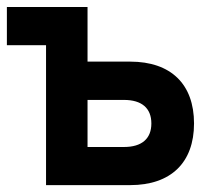

<svg xmlns="http://www.w3.org/2000/svg" viewBox="-20 -538 626 558"><path d="M113.8 0H358.4C476.6 0 543.9 -65.4 543.9 -179.2C543.9 -293.5 476.6 -358.9 358.4 -358.9H234.4V-517.6H0V-406.7H113.8ZM234.4 -110.8V-247.6H340.3C392.1 -247.6 419.9 -223.6 419.9 -179.2C419.9 -134.8 392.1 -110.8 340.3 -110.8Z"/></svg>

Font: Cascadia Code PL SemiBold
Style: Regular
Weight: 600
Monospace: yes
Designer: Aaron Bell
Foundry: Saja Typeworks
Version: Version 2404.023